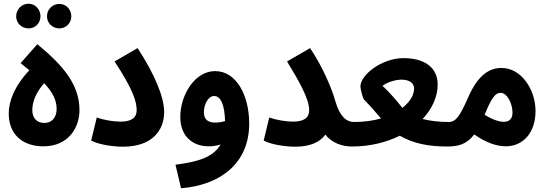

<svg xmlns="http://www.w3.org/2000/svg" viewBox="-20 -784 2952 1034"><path d="M134 -631C170 -631 198 -660 198 -696C198 -733 170 -764 134 -764C96 -764 67 -733 67 -696C67 -660 96 -631 134 -631ZM300 -631C336 -631 364 -660 364 -696C364 -733 336 -763 300 -763C262 -763 233 -733 233 -696C233 -660 262 -631 300 -631ZM213 4C352 4 408 -100 408 -191C408 -328 320 -432 181 -546L91 -444L138 -406C61 -324 27 -242 27 -173C27 -59 103 4 213 4ZM219 -122C178 -122 154 -148 154 -191C154 -236 174 -287 218 -336C267 -284 285 -241 285 -197C285 -156 263 -122 219 -122Z M471 -27C512 -5 589 6 642 6C801 6 864 -83 864 -181C864 -261 813 -384 721 -525L597 -453C699 -299 716 -234 716 -191C716 -146 682 -129 630 -129C592 -129 542 -137 501 -151Z M955 230C1173 212 1322 91 1322 -118C1322 -272 1252 -401 1139 -401C1031 -402 951 -275 951 -154C951 -51 1016 4 1105 4C1128 4 1149 0 1168 -6C1128 64 1043 88 925 103ZM1078 -178C1078 -225 1103 -267 1133 -267C1172 -267 1190 -211 1192 -132C1174 -126 1155 -124 1138 -124C1103 -124 1078 -139 1078 -178Z M1557 -129C1522 -129 1471 -137 1430 -151L1400 -27C1441 -5 1517 6 1571 6C1653 6 1704 -20 1732 -59C1767 -14 1823 5 1876 5C1924 5 1950 -22 1950 -63C1950 -98 1930 -127 1886 -127C1847 -127 1810 -156 1786 -239C1769 -300 1724 -414 1650 -525L1526 -453C1593 -343 1645 -251 1645 -191C1645 -148 1615 -129 1557 -129Z M1875 5C1972 5 2060 -17 2133 -53C2209 -10 2289 5 2388 5C2433 5 2461 -22 2461 -62C2461 -99 2439 -127 2398 -127C2349 -127 2300 -132 2256 -143C2307 -198 2337 -262 2337 -329C2337 -422 2264 -471 2153 -471C2038 -471 1921 -382 1921 -318C1921 -304 1934 -254 1941 -247C1971 -217 2000 -184 2032 -146C1990 -134 1940 -127 1885 -127ZM2040 -322C2069 -343 2110 -355 2143 -355C2184 -355 2210 -337 2210 -307C2210 -273 2188 -235 2147 -203C2115 -244 2080 -284 2040 -322Z M2387 5C2450 5 2493 -7 2534 -60C2599 -14 2657 4 2705 4C2798 3 2864 -70 2864 -186C2864 -301 2788 -418 2681 -418C2615 -418 2554 -380 2502 -261C2458 -162 2437 -127 2396 -127ZM2676 -284C2712 -284 2740 -225 2740 -178C2740 -146 2725 -128 2692 -128C2666 -128 2628 -142 2590 -166C2627 -257 2647 -284 2676 -284Z"/></svg>

Font: Noto Sans Arabic UI Cn
Style: Bold
Weight: 700
Width: 3
Designer: Monotype Design Team, Nadine Chahine and Nizar Qandah
Foundry: Monotype Imaging Inc.
Version: Version 2.010